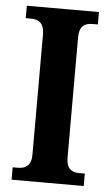

<svg xmlns="http://www.w3.org/2000/svg" viewBox="-52 -749 452 785"><g transform="rotate(5 174.0 -357.0)"><path d="M26 0H322V-51H299C268 -51 246 -65 246 -109V-604C246 -649 268 -663 299 -663H322V-714H26V-663H48C79 -663 102 -649 102 -604V-109C102 -65 79 -51 48 -51H26Z"/></g></svg>

Font: Noto Serif Condensed
Style: Bold
Weight: 700
Width: 3
Designer: Monotype Design Team
Foundry: Monotype Imaging Inc.
Version: Version 2.015